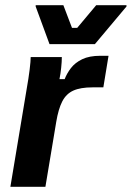

<svg xmlns="http://www.w3.org/2000/svg" viewBox="-20 -720 508 740"><path d="M20 0 83.3 -380Q90 -417.5 94.2 -451.2Q98.3 -485 98.3 -500H218.3Q218.3 -482.5 215.8 -458.8Q213.3 -435 209.2 -415H229.2Q237.5 -436.7 253.3 -457.5Q269.2 -478.3 296.7 -491.7Q324.2 -505 366.7 -505H398.3L378.3 -383.3H336.7Q290 -383.3 262.5 -370.8Q235 -358.3 220 -329.2Q205 -300 196.7 -250L155 0ZM170.8 -550 117.5 -695V-700H224.2L257.5 -612.5H277.5L350.8 -700H467.5V-695L345.8 -550Z"/></svg>

Font: Familjen Grotesk
Style: Bold Italic
Weight: 700
Italic angle: -9.46201°
Designer: Anders Wikstroem, Jonas Baeckman, Matilda Gysing, Kristian Moeller
Foundry: Familjen STHLM AB
Version: Version 2.002; ttfautohint (v1.8.4.7-5d5b)